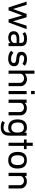

<svg xmlns="http://www.w3.org/2000/svg" viewBox="1993 -2706 913 4940"><g transform="rotate(90 2450.0 -236.5)"><path d="M377.9 -353.5 247.1 0H170.9L21.5 -463.9H104.5L211.9 -112.3L338.9 -463.9H425.8L527.3 -111.3L641.6 -463.9H730.5Q730.5 -463.9 558.6 0H480.5Z M983.4 -207Q923.8 -208 895.5 -190.4Q864.3 -171.9 864.3 -134.8Q864.3 -59.6 964.8 -60.5Q1017.6 -60.5 1051.8 -85Q1085.9 -109.4 1085.9 -155.3V-207ZM815.4 -427.7Q868.2 -473.6 975.6 -473.6Q1078.1 -473.6 1122.6 -436Q1167 -398.4 1167 -322.3V0H1087.9V-52.7L1071.3 -35.2Q1026.4 8.8 949.2 7.8Q874 6.8 829.1 -27.3Q784.2 -61.5 783.7 -131.3Q783.2 -201.2 832.5 -238.3Q881.8 -275.4 969.7 -275.4H1085.9V-316.4Q1085.9 -358.4 1060.5 -378.9Q1035.2 -399.4 971.7 -399.4Q906.2 -399.4 855.5 -367.2L844.7 -359.4Q834 -377.9 807.6 -420.9Z M1539.1 -271.5Q1617.2 -263.7 1650.4 -232.4Q1683.6 -201.2 1684.6 -145.5Q1684.6 -73.2 1633.3 -31.2Q1582 10.7 1490.2 9.8Q1359.4 7.8 1291 -60.5L1285.2 -66.4L1293 -74.2L1340.8 -125L1347.7 -119.1Q1410.2 -63.5 1496.1 -63.5Q1601.6 -63.5 1601.6 -136.7Q1601.6 -162.1 1581.5 -176.3Q1561.5 -190.4 1506.8 -196.3L1456.1 -202.1Q1381.8 -210.9 1347.7 -237.3Q1313.5 -263.7 1313.5 -330.1Q1313.5 -396.5 1360.8 -434.6Q1408.2 -472.7 1491.2 -473.6Q1607.4 -474.6 1664.1 -422.9L1671.9 -415Q1671.9 -414.1 1664.1 -407.2L1624 -356.4L1616.2 -361.3Q1562.5 -399.4 1487.3 -400.4Q1396.5 -400.4 1397.5 -334Q1397.5 -285.2 1489.3 -276.4Z M1796.9 -666H1877V-418.9L1893.6 -431.6Q1947.3 -472.7 2019.5 -472.7Q2092.8 -472.7 2145.5 -425.8Q2197.3 -379.9 2197.3 -302.7V0H2113.3V-286.1Q2113.3 -335.9 2080.1 -367.2Q2046.9 -398.4 1999 -399.4Q1951.2 -399.4 1917 -374Q1879.9 -346.7 1877 -305.7V0H1796.9Z M2403.3 -463.9V0H2322.3V-463.9ZM2320.3 -672.9H2403.3V-579.1H2320.3Z M2543.9 -463.9H2627.9V-417L2644.5 -429.7Q2690.4 -470.7 2767.6 -470.7Q2845.7 -470.7 2896.5 -423.8Q2948.2 -376 2948.2 -300.8V0H2864.3V-284.2Q2864.3 -333 2831.1 -365.2Q2797.9 -396.5 2748 -396.5Q2698.2 -396.5 2666 -371.1Q2630.9 -343.8 2627.9 -303.7V0H2543.9Z M3470.7 -22.5Q3470.7 198.2 3262.7 200.2Q3143.6 201.2 3091.8 155.3L3141.6 94.7Q3178.7 128.9 3265.6 128.9Q3391.6 128.9 3391.6 -19.5V-61.5L3379.9 -39.1Q3348.6 9.8 3268.6 9.8Q3051.8 7.8 3052.7 -233.4Q3053.7 -474.6 3271.5 -472.7Q3368.2 -471.7 3391.6 -399.4V-463.9H3470.7ZM3262.7 -70.3Q3391.6 -70.3 3391.6 -226.6Q3391.6 -394.5 3266.6 -394.5Q3131.8 -394.5 3131.8 -242.2Q3131.8 -70.3 3262.7 -70.3Z M3652.3 -395.5H3568.4V-463.9H3652.3V-622.1H3733.4V-463.9H3817.4V-395.5H3733.4V0H3652.3Z M4104.5 8.8Q3891.6 8.8 3888.7 -232.4Q3886.7 -470.7 4102.5 -470.7Q4316.4 -470.7 4316.4 -232.4Q4316.4 8.8 4104.5 8.8ZM4100.6 -64.5Q4227.5 -64.5 4227.5 -234.4Q4227.5 -402.3 4100.6 -402.3Q3975.6 -402.3 3975.6 -233.4Q3975.6 -64.5 4100.6 -64.5Z M4425.8 -463.9H4509.8V-417L4526.4 -429.7Q4572.3 -470.7 4649.4 -470.7Q4727.5 -470.7 4778.3 -423.8Q4830.1 -376 4830.1 -300.8V0H4746.1V-284.2Q4746.1 -333 4712.9 -365.2Q4679.7 -396.5 4629.9 -396.5Q4580.1 -396.5 4547.9 -371.1Q4512.7 -343.8 4509.8 -303.7V0H4425.8Z"/></g></svg>

Font: BF_TEXT
Style: Regular
Weight: 400
Foundry: EA DICE
Version: Version 1.404